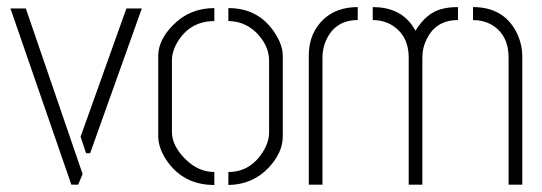

<svg xmlns="http://www.w3.org/2000/svg" viewBox="-20 -527 1548 548"><path d="M9.8 -502.9H53.7L215.8 -30.3L203.1 0H183.6ZM210 -136.7 340.8 -502.9H384.8L237.3 -89.8H225.6Z M431.6 -137.7V-367.2Q431.6 -412.1 472.7 -454.1Q520.5 -503.9 591.8 -503.9V-466.8Q523.4 -466.8 487.3 -408.2Q470.7 -380.9 470.7 -354.5V-150.4Q470.7 -111.3 508.8 -73.2Q545.9 -36.1 591.8 -36.1V1Q502 1 454.1 -71.3Q431.6 -106.4 431.6 -137.7ZM631.8 1V-36.1Q694.3 -36.1 730.5 -93.8Q748 -122.1 748 -148.4V-354.5Q748 -397.5 710.9 -434.6Q676.8 -466.8 631.8 -466.8V-503.9Q718.8 -503.9 764.6 -432.6Q787.1 -398.4 787.1 -367.2V-137.7Q787.1 -91.8 747.1 -48.8Q701.2 0 631.8 1Z M861.3 0V-368.2Q861.3 -433.6 905.3 -473.6Q942.4 -506.8 1001 -506.8V-469.7Q938.5 -469.7 912.1 -415Q900.4 -390.6 900.4 -363.3V0ZM1043.9 -469.7V-506.8Q1118.2 -506.8 1155.3 -456.1Q1160.2 -448.2 1166 -439.5Q1196.3 -489.3 1239.3 -501Q1260.7 -506.8 1287.1 -506.8V-469.7Q1224.6 -469.7 1198.2 -416Q1185.5 -391.6 1185.5 -363.3V0H1146.5V-363.3Q1146.5 -423.8 1100.6 -454.1Q1075.2 -469.7 1043.9 -469.7ZM1330.1 -469.7V-506.8Q1421.9 -506.8 1458 -426.8Q1470.7 -396.5 1470.7 -368.2V0H1431.6V-363.3Q1431.6 -426.8 1383.8 -456.1Q1359.4 -469.7 1330.1 -469.7Z"/></svg>

Font: Post No Bills Jaffna Light
Style: Regular
Weight: 300
Designer: Kosala Senevirathne, Siva Puranthara, Lasantha Premarathna, Tharique Azeez
Foundry: Mooniak
Version: Version 1.220 ; ttfautohint (v1.6)